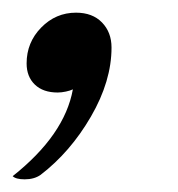

<svg xmlns="http://www.w3.org/2000/svg" viewBox="-31 -137 281 303"><path d="M84 4Q80 6 73 7.5Q66 9 60 9Q37 9 24 -3.5Q11 -16 11 -37Q11 -70 34 -93.5Q57 -117 89 -117Q115 -117 130 -101.5Q145 -86 145 -62Q145 -9 112.5 47Q80 103 33 139Q23 146 8 146Q-6 146 -11 141Q71 76 84 4Z"/></svg>

Font: K2D Light
Style: Italic
Weight: 300
Italic angle: -10°
Designer: Katatrad Aksorn Co.,Ltd.
Foundry: Cadson Demak Co.,Ltd.
Version: Version 1.000; ttfautohint (v1.6)